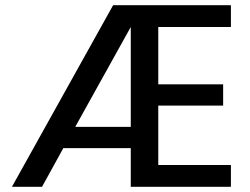

<svg xmlns="http://www.w3.org/2000/svg" viewBox="-20 -720 965 740"><path d="M26 0 416 -700H870V-616H590V-395H840V-313H590V-84H870V0H484V-149H224L142 0ZM484 -616 270 -231H484Z"/></svg>

Font: DeepMind Sans Medium
Style: Regular
Weight: 500
Designer: Jonny Pinhorn / Modifications: Colophon Foundry
Foundry: Colophon Foundry
Version: Version 1.002; ttfautohint (v1.8.2)